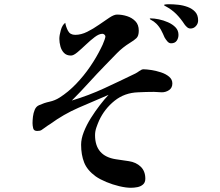

<svg xmlns="http://www.w3.org/2000/svg" viewBox="-20 -812 1040 909"><path d="M796 -417Q796 -396 780.5 -385.5Q765 -375 746 -375Q737 -375 727.5 -376Q718 -377 709 -377Q690 -377 671.5 -376.5Q653 -376 634 -375Q570 -373 522.5 -335Q475 -297 449 -241Q442 -225 436 -207.5Q430 -190 430 -172Q430 -73 529 -58Q544 -56 559.5 -53.5Q575 -51 590 -49Q624 -44 646 -23Q668 -2 668 34Q668 52 657 61.5Q646 71 630.5 74Q615 77 600 77Q576 77 544.5 69.5Q513 62 483 49.5Q453 37 433 23Q393 -6 378.5 -42.5Q364 -79 364 -127Q364 -155 377 -188Q390 -221 410.5 -253.5Q431 -286 453 -314.5Q475 -343 494 -363Q423 -333 352 -302Q281 -271 218 -225Q212 -221 205.5 -217Q199 -213 193 -208Q183 -201 176.5 -196.5Q170 -192 156 -192Q140 -192 137 -205Q134 -218 134 -229Q134 -242 136 -259.5Q138 -277 144.5 -292.5Q151 -308 165 -314Q189 -325 214.5 -330.5Q240 -336 262 -350Q303 -376 340 -414.5Q377 -453 407 -497Q437 -541 458 -584Q461 -589 466 -600.5Q471 -612 475 -623.5Q479 -635 479 -639Q479 -644 474.5 -648Q470 -652 465 -652Q449 -652 428.5 -636.5Q408 -621 386.5 -600.5Q365 -580 346.5 -564.5Q328 -549 316 -549Q295 -549 283 -561.5Q271 -574 266 -592.5Q261 -611 261 -628Q261 -645 268 -669.5Q275 -694 289 -704Q292 -685 302 -666Q312 -647 336 -647Q364 -647 393 -661.5Q422 -676 449 -695Q476 -714 498 -728.5Q520 -743 534 -743Q558 -743 581.5 -735.5Q605 -728 621 -711.5Q637 -695 637 -667Q637 -642 626 -631.5Q615 -621 595 -609Q561 -588 534 -560.5Q507 -533 479 -504Q439 -463 400 -420Q361 -377 320 -336Q400 -360 473.5 -394Q547 -428 621 -464Q629 -468 640 -476Q651 -484 659 -484Q673 -484 696 -480.5Q719 -477 742 -469.5Q765 -462 780.5 -449Q796 -436 796 -417ZM825 -647Q825 -631 816.5 -619Q808 -607 790 -607Q780 -607 772 -616.5Q764 -626 759 -635Q752 -652 743 -669Q734 -686 720 -700Q709 -711 693 -719Q692 -720 690.5 -721Q689 -722 689 -723Q689 -725 693 -725Q710 -725 732 -720.5Q754 -716 775.5 -706.5Q797 -697 811 -682.5Q825 -668 825 -647ZM918 -715Q918 -700 907.5 -688.5Q897 -677 882 -677Q873 -677 866 -683Q859 -689 854 -696Q835 -725 814 -746Q793 -767 763 -783Q762 -784 759.5 -785Q757 -786 757 -788Q757 -791 767.5 -791.5Q778 -792 780 -792Q800 -792 823.5 -789.5Q847 -787 868.5 -779Q890 -771 904 -756Q918 -741 918 -715Z"/></svg>

Font: Kaisei Tokumin Medium
Style: Regular
Weight: 500
Designer: Font-Kai, 金井和夫
Foundry: KAZUO KANAI
Version: Version 5.003